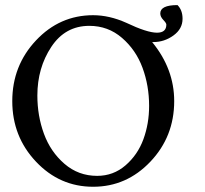

<svg xmlns="http://www.w3.org/2000/svg" viewBox="-20 -710 790 740"><path d="M585 -584Q621.1 -584 621.1 -615.2Q621.1 -621.1 609.4 -633.3Q597.7 -645.5 597.7 -658.2Q597.7 -690.4 664.1 -690.4Q683.6 -670.9 683.6 -637.7Q683.6 -598.6 648.4 -573.2Q613.3 -547.9 571.3 -547.9H566.4Q651.4 -444.3 651.4 -320.3Q651.4 -183.6 559.6 -86.9Q467.8 9.8 338.9 9.8Q210 9.8 118.7 -86.9Q27.3 -183.6 27.3 -320.3Q27.3 -457 118.7 -554.2Q210 -651.4 338.9 -651.4Q401.4 -651.4 466.8 -622.1Q546.9 -584 585 -584ZM324.2 -610.4Q231.4 -610.4 177.7 -529.3Q124 -448.2 124 -341.8Q124 -263.7 149.4 -194.3Q174.8 -125 228.5 -78.6Q282.2 -32.2 354.5 -32.2Q417 -32.2 463.9 -72.8Q510.7 -113.3 532.7 -173.3Q554.7 -233.4 554.7 -301.8Q554.7 -379.9 529.3 -448.7Q503.9 -517.6 450.2 -564Q396.5 -610.4 324.2 -610.4Z"/></svg>

Font: Crimson Text
Style: Roman
Weight: 400
Version: Version 0.13